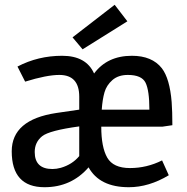

<svg xmlns="http://www.w3.org/2000/svg" viewBox="-20 -770 780 802"><path d="M531 -537Q615 -537 656 -485Q689 -442 697 -344Q700 -305 700 -247L659 -241H403Q403 -155 428 -111.5Q453 -68 523 -68Q593 -68 657 -100L685 -38Q602 12 518 12Q396 12 350 -71Q278 12 166 12Q29 12 29 -138Q29 -270 215 -298L311 -312V-366Q311 -457 228 -457Q175 -457 85 -429L53 -492Q139 -537 239.5 -537Q340 -537 373 -463Q428 -537 531 -537ZM514 -457Q474 -457 449.5 -435.5Q425 -414 416.5 -384.5Q408 -355 405 -312H604Q604 -392 588 -424.5Q572 -457 514 -457ZM459 -750 512 -681 325 -564 283 -614ZM125 -135Q125 -64 199 -64Q216 -64 234 -69Q282 -83 311 -118V-242Q186 -225 156 -201Q125 -176 125 -135Z"/></svg>

Font: Magra
Style: Regular
Weight: 400
Designer: Viviana Monsalve
Foundry: Viviana Monsalve
Version: Version 1.001